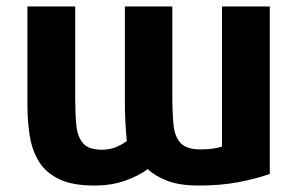

<svg xmlns="http://www.w3.org/2000/svg" viewBox="-20 -556 926 595"><path d="M65 -536V-231Q65 -179 72.5 -133.5Q80 -88 101.5 -54Q123 -20 164 -0.5Q205 19 272 19Q325 19 367.5 4Q410 -11 438 -32Q461 -10 499 4.5Q537 19 596 19Q664 19 719 8.5Q774 -2 816 -17V-536H668V-102Q657 -98 640.5 -95.5Q624 -93 601 -93Q558 -93 539.5 -113Q521 -133 517.5 -171Q514 -209 514 -263V-536H367V-242Q367 -178 373 -119Q360 -109 340.5 -100.5Q321 -92 295 -92Q255 -92 237.5 -112Q220 -132 216.5 -168.5Q213 -205 213 -253V-536Z"/></svg>

Font: Repo Bold
Style: Bold
Weight: 700
Designer: Stefan Peev
Foundry: Context Ltd
Version: Version 1.502